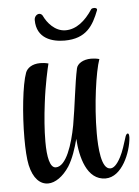

<svg xmlns="http://www.w3.org/2000/svg" viewBox="-48 -656 505 699"><g transform="rotate(-5 204.5 -307.0)"><path d="M205 -509C285 -509 311 -555 332 -609C334 -615 328 -618 322 -618C318 -618 313 -617 311 -614C284 -573 251 -546 212 -546C172 -546 145 -582 135 -603C132 -611 126 -614 121 -614C112 -614 103 -605 103 -593C103 -525 160 -509 205 -509ZM100 4C126 4 155 -16 178 -51C195 -78 207 -114 216 -149C220 -83 241 4 310 4C370 4 405 -83 409 -136V-140C409 -149 407 -152 404 -152C401 -152 398 -148 396 -143C387 -114 379 -88 369 -69C354 -40 341 -31 331 -31H330C297 -31 292 -110 292 -163C292 -266 309 -386 325 -431C314 -434 304 -435 295 -435C265 -435 245 -421 241 -405C229 -350 221 -266 209 -199C196 -130 171 -52 133 -52C111 -52 103 -93 103 -148C103 -191 107 -241 113 -288C121 -355 135 -416 139 -431C128 -434 118 -435 109 -435C79 -435 61 -421 55 -405C39 -362 28 -255 28 -167C28 -128 30 -92 35 -69C46 -19 71 4 100 4Z"/></g></svg>

Font: Style Script
Style: Regular
Weight: 400
Designer: Robert E. Leuschke
Foundry: Robert E. Leuschke
Version: Version 1.010